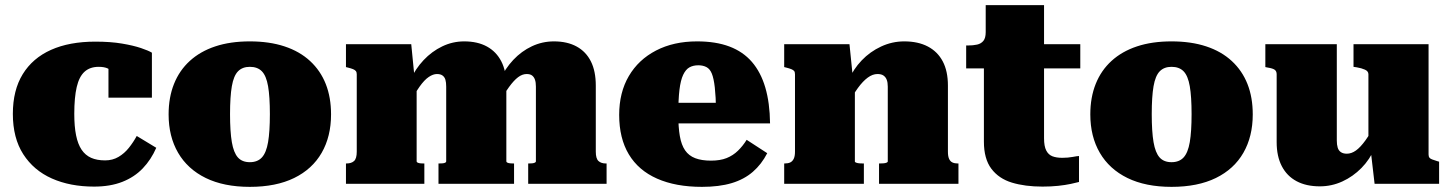

<svg xmlns="http://www.w3.org/2000/svg" viewBox="-20 -715 5642 747"><path d="M389 -91Q418 -91 441 -104.5Q464 -118 481.5 -140Q499 -162 512 -186L588 -140Q568 -94 535.5 -60Q503 -26 456 -7.5Q409 11 346 11Q253 11 182 -20.5Q111 -52 70.5 -115Q30 -178 30 -272Q30 -364 68.5 -426.5Q107 -489 178.5 -521Q250 -553 351 -553Q410 -553 454.5 -545.5Q499 -538 528.5 -528Q558 -518 571 -510V-335H402V-495Q417 -496 424 -487Q431 -478 433 -466Q435 -454 432.5 -443.5Q430 -433 426 -431Q413 -442 399.5 -448.5Q386 -455 364 -455Q330 -455 309 -436Q288 -417 278.5 -376.5Q269 -336 269 -272Q269 -223 276 -188.5Q283 -154 297.5 -132.5Q312 -111 334.5 -101Q357 -91 389 -91Z M1268 -270Q1268 -184 1231.5 -120.5Q1195 -57 1124.5 -22.5Q1054 12 952 12Q851 12 780.5 -22.5Q710 -57 673 -120.5Q636 -184 636 -270Q636 -336 657 -388.5Q678 -441 718.5 -478Q759 -515 817.5 -534.5Q876 -554 952 -554Q1028 -554 1087 -534.5Q1146 -515 1186.5 -477.5Q1227 -440 1247.5 -388Q1268 -336 1268 -270ZM875 -271Q875 -203 882 -162Q889 -121 905.5 -102.5Q922 -84 952 -84Q982 -84 999 -102.5Q1016 -121 1023 -162Q1030 -203 1030 -271Q1030 -339 1023 -379.5Q1016 -420 999 -437.5Q982 -455 952 -455Q923 -455 906 -437.5Q889 -420 882 -379.5Q875 -339 875 -271Z M1326 0V-79H1328Q1347 -79 1357.5 -88.5Q1368 -98 1368 -125V-426Q1368 -434 1364.5 -438.5Q1361 -443 1353.5 -446Q1346 -449 1334 -452L1326 -454V-543H1580L1593 -411L1601 -414V-87Q1601 -84 1605.5 -82Q1610 -80 1616 -79.5Q1622 -79 1627 -79H1631V0ZM1980 0H1686V-79H1689Q1695 -79 1701.5 -79.5Q1708 -80 1712 -82Q1716 -84 1716 -87V-378Q1716 -394 1713 -404.5Q1710 -415 1702 -421Q1694 -427 1680 -427Q1665 -427 1648 -415.5Q1631 -404 1612.5 -378Q1594 -352 1573 -309L1576 -403Q1596 -447 1628 -481Q1660 -515 1700.5 -534.5Q1741 -554 1786 -554Q1838 -554 1874.5 -534Q1911 -514 1930.5 -476Q1950 -438 1950 -382V-87Q1950 -84 1954.5 -82Q1959 -80 1965.5 -79.5Q1972 -79 1977 -79H1980ZM2340 0H2035V-79H2037Q2044 -79 2050 -79.5Q2056 -80 2060.5 -82Q2065 -84 2065 -87V-378Q2065 -394 2061.5 -404.5Q2058 -415 2050.5 -421Q2043 -427 2029 -427Q2012 -427 1995.5 -414.5Q1979 -402 1960.5 -376.5Q1942 -351 1921 -311L1925 -404Q1945 -448 1977 -482Q2009 -516 2049.5 -535Q2090 -554 2135 -554Q2187 -554 2223.5 -534Q2260 -514 2279 -476Q2298 -438 2298 -382V-125Q2298 -98 2308.5 -88.5Q2319 -79 2337 -79H2340Z M2619 -269Q2619 -220 2625 -185.5Q2631 -151 2645.5 -130Q2660 -109 2685 -99.5Q2710 -90 2746 -90Q2782 -90 2807 -100Q2832 -110 2851 -128.5Q2870 -147 2885 -171L2965 -119Q2943 -76 2909 -46.5Q2875 -17 2826.5 -2.5Q2778 12 2711 12Q2609 12 2536.5 -20Q2464 -52 2426.5 -114.5Q2389 -177 2389 -268Q2389 -355 2426.5 -419Q2464 -483 2532.5 -518.5Q2601 -554 2692 -554Q2765 -554 2818 -534Q2871 -514 2905.5 -474Q2940 -434 2957.5 -374.5Q2975 -315 2976 -235H2563V-315H2784L2766 -283Q2765 -340 2761 -375Q2757 -410 2749.5 -428.5Q2742 -447 2728.5 -454Q2715 -461 2697 -461Q2677 -461 2662.5 -453Q2648 -445 2638 -424Q2628 -403 2623.5 -365.5Q2619 -328 2619 -269Z M3031 0V-79H3033Q3046 -79 3054.5 -83Q3063 -87 3068 -97Q3073 -107 3073 -125V-426Q3073 -435 3069.5 -439Q3066 -443 3058.5 -446Q3051 -449 3039 -452L3031 -454V-543H3285L3298 -415L3306 -414V-86Q3306 -84 3311.5 -82Q3317 -80 3324 -79.5Q3331 -79 3337 -79H3341V0ZM3709 0H3400V-79H3402Q3409 -79 3416.5 -79.5Q3424 -80 3429 -82Q3434 -84 3434 -87V-378Q3434 -394 3430 -404.5Q3426 -415 3417.5 -421Q3409 -427 3394 -427Q3375 -427 3356 -413Q3337 -399 3318 -373Q3299 -347 3278 -306L3281 -402Q3300 -446 3332.5 -480Q3365 -514 3408 -534Q3451 -554 3498 -554Q3552 -554 3590 -534Q3628 -514 3648 -476Q3668 -438 3668 -382V-125Q3668 -107 3672.5 -97Q3677 -87 3685.5 -83Q3694 -79 3706 -79H3709Z M3739 -449V-538H3745Q3766 -538 3781.5 -541.5Q3797 -545 3806 -556Q3815 -567 3815 -590L3945 -543H4183V-449ZM4042 -177Q4042 -146 4050.5 -129.5Q4059 -113 4074.5 -107Q4090 -101 4113 -101Q4135 -101 4153.5 -104.5Q4172 -108 4178 -108V-7Q4167 -4 4146 0.5Q4125 5 4097 8Q4069 11 4036 11Q3968 11 3917 -4.5Q3866 -20 3837 -58.5Q3808 -97 3808 -164V-522L3815 -531V-695H4042Z M4854 -270Q4854 -184 4817.5 -120.5Q4781 -57 4710.5 -22.5Q4640 12 4538 12Q4437 12 4366.5 -22.5Q4296 -57 4259 -120.5Q4222 -184 4222 -270Q4222 -336 4243 -388.5Q4264 -441 4304.5 -478Q4345 -515 4403.5 -534.5Q4462 -554 4538 -554Q4614 -554 4673 -534.5Q4732 -515 4772.5 -477.5Q4813 -440 4833.5 -388Q4854 -336 4854 -270ZM4461 -271Q4461 -203 4468 -162Q4475 -121 4491.5 -102.5Q4508 -84 4538 -84Q4568 -84 4585 -102.5Q4602 -121 4609 -162Q4616 -203 4616 -271Q4616 -339 4609 -379.5Q4602 -420 4585 -437.5Q4568 -455 4538 -455Q4509 -455 4492 -437.5Q4475 -420 4468 -379.5Q4461 -339 4461 -271Z M5181 -543V-168Q5181 -152 5184.5 -140.5Q5188 -129 5197 -123Q5206 -117 5220 -117Q5238 -117 5255.5 -129.5Q5273 -142 5292.5 -169Q5312 -196 5333 -238L5329 -140Q5310 -95 5277 -61.5Q5244 -28 5202.5 -9Q5161 10 5115 10Q5062 10 5024.5 -10Q4987 -30 4967 -68.5Q4947 -107 4947 -162V-426Q4947 -438 4939.5 -443.5Q4932 -449 4913 -452L4903 -454V-543ZM5538 -543V-114Q5538 -106 5541.5 -101.5Q5545 -97 5552.5 -94.5Q5560 -92 5572 -88L5579 -86V0H5328L5313 -129L5304 -134V-426Q5304 -438 5290.5 -444Q5277 -450 5259 -453L5246 -455V-543Z"/></svg>

Font: Roboto Serif 20pt Black
Style: Regular
Weight: 900
Version: Version 1.008